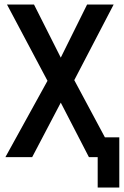

<svg xmlns="http://www.w3.org/2000/svg" viewBox="-20 -714 550 853"><path d="M310 -358 446 -104H510V119H414V-16H375L250 -258L123 -16H4L191 -355L11 -694H131L250 -458L367 -694H485Z"/></svg>

Font: D2Coding
Style: Bold
Weight: 700
Monospace: yes
Designer: Yong-Rak Park; Jeong-Hwan Yoon; Sang-Min Lee;
Foundry: NHN Corporation
Version: Version 1.3.2; Build 20180524